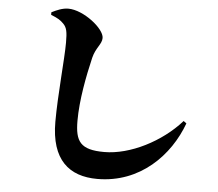

<svg xmlns="http://www.w3.org/2000/svg" viewBox="-57 -862 1114 980"><g transform="rotate(5 500.0 -371.5)"><path d="M169 -759C206 -744 217 -737 234 -720C253 -701 257 -679 257 -624C257 -540 238 -354 238 -217C238 -22 332 55 476 55C696 55 844 -100 905 -267L890 -278C791 -166 632 -85 500 -85C377 -85 350 -126 350 -233C350 -338 374 -462 397 -559C410 -612 441 -632 441 -664C441 -712 332 -798 254 -798C224 -798 195 -785 169 -772Z"/></g></svg>

Font: Noto Serif CJK SC Black
Style: Regular
Weight: 900
Designer: Ryoko NISHIZUKA 西塚涼子 (kana & ideographs); Frank Grießhammer (Latin, Greek & Cyrillic); Wenlong ZHANG 张文龙 (bopomofo); San
Foundry: Adobe
Version: Version 2.001;hotconv 1.1.0;makeotfexe 2.6.0